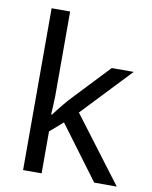

<svg xmlns="http://www.w3.org/2000/svg" viewBox="-85 -824 704 888"><g transform="rotate(10 267.0 -380.0)"><path d="M172 -363Q172 -347 170.5 -321Q169 -295 168 -276H172Q178 -284 190 -299Q202 -314 214.5 -329.5Q227 -345 236 -355L407 -536H510L293 -307L525 0H419L233 -250L172 -197V0H85V-760H172Z"/></g></svg>

Font: Noto Sans Syriac Eastern
Style: Regular
Weight: 400
Designer: Patrick Giasson and the Monotype Design Team
Foundry: Monotype Imaging Inc.
Version: Version 3.001; ttfautohint (v1.8.4.7-5d5b)